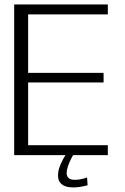

<svg xmlns="http://www.w3.org/2000/svg" viewBox="-20 -695 562 860"><path d="M43.5 0H463V-44.5H106V-325.5H444V-368.5H106V-630.5H463V-675H43.5ZM306.5 144.5Q320.5 144.5 334 142.8Q347.5 141 358 138.5Q368.5 136 372.5 134.5L370 100Q365 102 356 104.5Q347 107 336.2 108.8Q325.5 110.5 315 110.5Q296.5 110.5 287.5 102.5Q278.5 94.5 278.5 80Q278.5 67.5 283.8 51.5Q289 35.5 296 21.2Q303 7 307 0H273.5Q268.5 7 260.5 21.8Q252.5 36.5 246.2 54.5Q240 72.5 240 91Q240 111 249.2 122.8Q258.5 134.5 273.5 139.5Q288.5 144.5 306.5 144.5Z"/></svg>

Font: Anybody UltraCondensed Thin Light
Style: Regular
Weight: 300
Version: Version 1.111